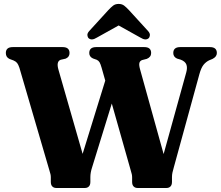

<svg xmlns="http://www.w3.org/2000/svg" viewBox="-20 -934 1098 954"><path d="M841 -670.5Q841 -700 875.5 -700H1023Q1057.5 -700 1057.5 -670.5Q1057.5 -652 1035.5 -641L1019.5 -634.5Q1003 -626.5 991.2 -611.8Q979.5 -597 971 -566.5L843.5 -102Q839 -87 836.8 -76.2Q834.5 -65.5 834.5 -54V-30Q834.5 -15 827 -7.5Q819.5 0 808 0H663Q651.5 0 644 -7.5Q636.5 -15 636.5 -30V-53.5Q636.5 -61 634.8 -68.5Q633 -76 629 -89.5L535.5 -419.5L437.5 -102Q429 -76.5 429 -54V-30Q429 -15 421.5 -7.5Q414 0 402.5 0H259.5Q247.5 0 240 -7.5Q232.5 -15 232.5 -30V-53.5Q232.5 -61 230.8 -68.5Q229 -76 225 -89L76.5 -597Q71 -613.5 65 -621Q59 -628.5 47.5 -633.5L27.5 -641Q9 -649.5 9 -670.5Q9 -700 43.5 -700H291Q325.5 -700 325.5 -670.5Q325.5 -650.5 306 -642.5L281.5 -637Q258.5 -628.5 270.5 -587.5L390.5 -169.5L503 -533.5L485 -597Q479.5 -616.5 474.5 -624.8Q469.5 -633 460.5 -637L442 -643.5Q423.5 -652 423.5 -670.5Q423.5 -700 458 -700H697Q731 -700 731 -670.5Q731 -650.5 709.5 -641.5L686 -635.5Q675 -631.5 672.5 -620.8Q670 -610 676.5 -587.5L793 -168.5L905.5 -574.5Q912 -598 906 -613.5Q900 -629 878 -637.5L859.5 -643Q841 -651.5 841 -670.5ZM461 -747Q435.5 -731 420.5 -744Q415 -749.5 414.2 -759.2Q413.5 -769 423.5 -780L518 -883.5Q531 -897.5 542 -906Q553 -914.5 569.5 -914.5Q586 -914.5 597 -906Q608 -897.5 621 -883.5L715.5 -780Q725.5 -769 724.8 -759.2Q724 -749.5 718.5 -744Q703.5 -731 678 -747L569.5 -807.5Z"/></svg>

Font: Fraunces 72pt S050
Style: Bold
Weight: 700
Version: Version 1.000; ttfautohint (v1.8.3)